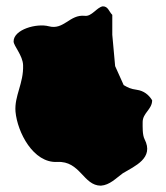

<svg xmlns="http://www.w3.org/2000/svg" viewBox="-20 -596 526 607"><path d="M23 -465C23 -451 52 -421 53 -390C55 -332 25 -293 29 -243C35 -178 85 -80 161 -84C234 -88 243 -9 299 -9C327 -11 346 -32 368 -48C406 -71 468 -96 437 -156C430 -170 431 -195 431 -210C431 -239 461 -250 461 -279C450 -297 434 -309 413 -312C392 -315 385 -319 371 -327L344 -387L335 -486V-549C324 -560 322 -576 305 -576C286 -573 270 -543 248 -546C200 -551 182 -500 134 -513C96 -523 23 -503 23 -465Z"/></svg>

Font: Camosport
Style: Regular
Weight: 400
Version: Version 001.000